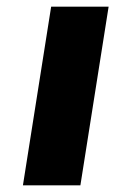

<svg xmlns="http://www.w3.org/2000/svg" viewBox="-20 -558 347 578"><path d="M49 0 134 -538H307L222 0Z"/></svg>

Font: Exo Thin ExtraBold
Style: Italic
Weight: 800
Italic angle: -9°
Version: Version 2.000